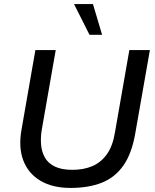

<svg xmlns="http://www.w3.org/2000/svg" viewBox="-20 -914 760 944"><path d="M327 10Q238 10 178.5 -25.5Q119 -61 94.5 -125.5Q70 -190 86 -278L154 -668H254L185 -274Q179 -237 182 -202Q185 -167 201 -139Q217 -111 250 -95Q283 -79 336 -79Q391 -79 433.5 -97Q476 -115 505 -155Q534 -195 545 -262L616 -668H717L645 -258Q628 -159 586.5 -100Q545 -41 480 -15.5Q415 10 327 10ZM420 -743 344 -894H437L482 -743Z"/></svg>

Font: Gantari Medium
Style: Italic
Weight: 500
Italic angle: -10°
Designer: Anugrah Pasau
Foundry: Lafontype
Version: Version 1.000